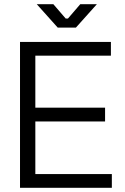

<svg xmlns="http://www.w3.org/2000/svg" viewBox="-20 -901 600 921"><path d="M512 -700V-634H149.5V-384.5H484V-318.5H149.5V-66H516.5V0H76V-700ZM444.8 -881 344 -768.5H257L156.2 -881H235.8L295.2 -812H305.8L365.2 -881Z"/></svg>

Font: Space Grotesk Variable
Style: Regular
Weight: 400
Designer: Florian Karsten (Space Grotesk), Colophon Foundry (Space Mono)
Foundry: Florian Karsten
Version: Version 1.106